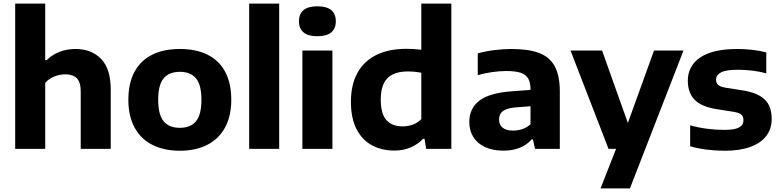

<svg xmlns="http://www.w3.org/2000/svg" viewBox="-20 -828 4342 1068"><path d="M64.5 -808H231.5V-493.5H239.5Q270.5 -524 311.5 -539.8Q352.5 -555.5 400 -555.5Q489 -555.5 542.5 -500.2Q596 -445 596 -329.5V0H429V-319.5Q429 -371 407.2 -392.8Q385.5 -414.5 343.5 -414.5Q311.5 -414.5 281.5 -402.2Q251.5 -390 231.5 -367V0H64.5Z M694 -273Q694 -365 728 -428.2Q762 -491.5 826 -523.5Q890 -555.5 980.5 -555.5Q1071 -555.5 1135 -523.5Q1199 -491.5 1232.8 -428.2Q1266.5 -365 1266.5 -273Q1266.5 -182 1231.5 -118.2Q1196.5 -54.5 1132.2 -22Q1068 10.5 980.5 10.5Q893 10.5 828.5 -21.8Q764 -54 729 -117.8Q694 -181.5 694 -273ZM1100.5 -272.5Q1100.5 -356 1070.2 -392.2Q1040 -428.5 980.5 -428.5Q921 -428.5 890.5 -392.5Q860 -356.5 860 -273.5Q860 -190 890.2 -153.5Q920.5 -117 980.5 -117Q1040 -117 1070.2 -153.5Q1100.5 -190 1100.5 -272.5Z M1366 0V-808H1533V0Z M1662 0V-547H1829V0ZM1643 -709.5Q1643 -750.5 1668.5 -771.8Q1694 -793 1745.5 -793Q1797 -793 1822.5 -771.8Q1848 -750.5 1848 -709.5Q1848 -669 1822.5 -647.8Q1797 -626.5 1745.5 -626.5Q1694 -626.5 1668.5 -647.8Q1643 -669 1643 -709.5Z M1932 -262Q1932 -356.5 1968.2 -422.5Q2004.5 -488.5 2073.8 -522.5Q2143 -556.5 2241 -556.5Q2275.5 -556.5 2323.5 -551.5V-808H2490.5V0H2350.5L2341.5 -56H2333.5Q2305 -25.5 2264.2 -8Q2223.5 9.5 2174 9.5Q2105 9.5 2050.5 -19Q1996 -47.5 1964 -108.2Q1932 -169 1932 -262ZM2323.5 -165.5V-423.5Q2287.5 -430.5 2248.5 -430.5Q2172 -430.5 2135 -392.8Q2098 -355 2098 -274Q2098 -194 2129.8 -159.5Q2161.5 -125 2220 -125Q2249.5 -125 2276.8 -135Q2304 -145 2323.5 -165.5Z M3094 -317.5V0H2956L2944.5 -52.5H2937Q2910 -21 2870 -5.5Q2830 10 2781.5 10Q2721 10 2678 -10Q2635 -30 2612.8 -66Q2590.5 -102 2590.5 -149Q2590.5 -227 2648.8 -269.8Q2707 -312.5 2831.5 -320.5L2931 -328V-330Q2931 -369 2917.8 -391.5Q2904.5 -414 2875.2 -423.5Q2846 -433 2796 -433Q2760.5 -433 2717.5 -427Q2674.5 -421 2637.5 -409.5V-531Q2679.5 -543 2729.5 -549.2Q2779.5 -555.5 2824.5 -555.5Q2921 -555.5 2979.5 -533Q3038 -510.5 3066 -458.8Q3094 -407 3094 -317.5ZM2931 -137V-237L2847 -230.5Q2798.5 -226.5 2777.2 -210Q2756 -193.5 2756 -163.5Q2756 -134 2775.8 -117.8Q2795.5 -101.5 2834 -101.5Q2860.5 -101.5 2885.8 -110Q2911 -118.5 2931 -137Z M3618 -547H3782L3484 220H3320.5L3407 0H3365L3153.5 -547H3329L3472.5 -144Z M3819 -14.5V-131Q3862.5 -118.5 3911.5 -112Q3960.5 -105.5 4009.5 -105.5Q4066.5 -105.5 4091 -119Q4115.5 -132.5 4115.5 -159Q4115.5 -179 4104 -189.8Q4092.5 -200.5 4063.5 -205.5L3965.5 -221Q3881 -234.5 3843.5 -273.5Q3806 -312.5 3806 -379Q3806 -461.5 3875.2 -508.5Q3944.5 -555.5 4082.5 -555.5Q4125 -555.5 4167.2 -550.5Q4209.5 -545.5 4242.5 -536.5V-420Q4208.5 -429.5 4167.2 -434.8Q4126 -440 4085 -440Q4017 -440 3990 -425Q3963 -410 3963 -385Q3963 -367 3974.5 -356.2Q3986 -345.5 4014.5 -340.5L4112.5 -325Q4194 -312 4233.2 -275.2Q4272.5 -238.5 4272.5 -166Q4272.5 -111 4242.2 -71.5Q4212 -32 4153.5 -10.8Q4095 10.5 4012 10.5Q3959.5 10.5 3910 4.2Q3860.5 -2 3819 -14.5Z"/></svg>

Font: Encode Sans Semi Expanded
Style: Bold
Weight: 700
Width: 6
Designer: Multiple Designers
Foundry: Impallari Type
Version: Version 2.000